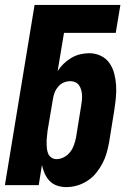

<svg xmlns="http://www.w3.org/2000/svg" viewBox="-20 -755 540 783"><path d="M250 8Q231 8 213 2Q195 -4 182.5 -17Q170 -30 162.5 -47Q155 -64 151 -82L138 0H0L121 -735H471L452 -621H241L215 -465Q225 -481 239.5 -495Q254 -509 271 -519Q288 -529 306.5 -533.5Q325 -538 344 -538Q369 -538 391 -527.5Q413 -517 426.5 -497.5Q440 -478 446 -454.5Q452 -431 453.5 -406.5Q455 -382 452.5 -356.5Q450 -331 446 -305L425 -175Q421 -153 415 -131.5Q409 -110 398 -89Q387 -68 372 -49.5Q357 -31 337 -18Q317 -5 295 1.5Q273 8 250 8ZM210 -106Q226 -106 241 -114Q256 -122 266 -135Q276 -148 281.5 -163.5Q287 -179 290 -194L311 -324Q313 -335 314 -346Q315 -357 314.5 -367.5Q314 -378 311 -388.5Q308 -399 302.5 -407Q297 -415 287.5 -419.5Q278 -424 267 -424Q253 -424 240 -418.5Q227 -413 217.5 -402Q208 -391 203 -378Q198 -365 196 -352L174 -222Q173 -210 171.5 -198Q170 -186 170 -174.5Q170 -163 171 -151.5Q172 -140 176 -129.5Q180 -119 189.5 -112.5Q199 -106 210 -106Z"/></svg>

Font: Iosevka Curly Heavy Oblique
Style: Regular
Weight: 900
Italic angle: -9°
Monospace: yes
Designer: Belleve Invis
Foundry: Belleve Invis
Version: Version 11.1.0; ttfautohint (v1.8.3)